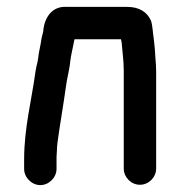

<svg xmlns="http://www.w3.org/2000/svg" viewBox="-20 -497 522 557"><path d="M144 -7V-34C144 -39 144 -47 145 -58C145 -68 146 -77 147 -85C154 -137 164 -193 171 -244C174 -270 182 -295 184 -321C186 -336 190 -353 193 -368L196 -383H331L333 -373C335 -346 339 -321 339 -292V-8C339 17 360 39 386 39C412 39 433 17 433 -8V-291C433 -303 432 -315 431 -327L429 -357C428 -366 427 -376 426 -385C423 -403 423 -422 418 -437C407 -462 384 -477 349 -477H174C133 -480 111 -449 106 -413C106 -411 106 -408 105 -404C101 -390 100 -384 98 -370C96 -358 92 -343 91 -330L89 -318C87 -311 85 -301 83 -290C72 -207 50 -127 50 -34V-7C50 18 72 40 97 40C122 40 144 18 144 -7Z"/></svg>

Font: Electronic
Style: ExBlk
Weight: 900
Version: Version 1.011